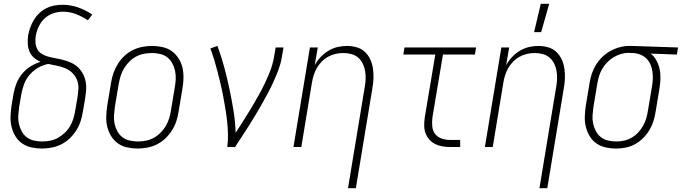

<svg xmlns="http://www.w3.org/2000/svg" viewBox="-20 -768 3562 1003"><path d="M199 8Q171 8 144 2Q117 -4 95.5 -19Q74 -34 60.5 -56.5Q47 -79 40.5 -105Q34 -131 35 -159Q36 -187 40 -215L51 -280Q56 -307 66.5 -333.5Q77 -360 96 -383Q115 -406 140 -421.5Q165 -437 192 -445Q173 -453 157.5 -466.5Q142 -480 134 -499Q126 -518 125 -540Q124 -562 127 -584Q131 -605 138.5 -625.5Q146 -646 157.5 -665Q169 -684 185.5 -699.5Q202 -715 222 -725Q242 -735 263.5 -739Q285 -743 306 -743Q349 -743 388.5 -729Q428 -715 462 -692L439 -662Q411 -681 378 -694Q345 -707 308 -707Q283 -707 258 -698.5Q233 -690 213.5 -672Q194 -654 182.5 -629.5Q171 -605 167 -581Q164 -563 165.5 -544.5Q167 -526 175 -511Q183 -496 197.5 -487Q212 -478 229 -473Q246 -468 263.5 -465Q281 -462 298 -458Q315 -454 331.5 -448.5Q348 -443 363 -434.5Q378 -426 390 -414Q402 -402 410.5 -387.5Q419 -373 424 -356Q429 -339 430 -321.5Q431 -304 429 -285.5Q427 -267 424 -249L413 -185Q409 -159 401 -134.5Q393 -110 378.5 -87Q364 -64 344 -45Q324 -26 300 -14Q276 -2 250 3Q224 8 199 8ZM200 -29Q220 -29 241.5 -33Q263 -37 282 -47.5Q301 -58 318 -74Q335 -90 346 -109Q357 -128 363.5 -149Q370 -170 373 -191L384 -255Q388 -279 389.5 -303Q391 -327 383 -348.5Q375 -370 359 -386Q343 -402 322 -411Q301 -420 278 -424.5Q255 -429 232 -434Q205 -429 179 -414Q153 -399 134 -376.5Q115 -354 105.5 -327.5Q96 -301 91 -274L80 -209Q77 -187 75.5 -165Q74 -143 78.5 -122.5Q83 -102 92.5 -83.5Q102 -65 118.5 -52Q135 -39 156 -34Q177 -29 200 -29Z M699 8Q671 8 644 2Q617 -4 596 -19Q575 -34 561 -56.5Q547 -79 540.5 -105Q534 -131 535 -159Q536 -187 540 -215L560 -335Q564 -361 572.5 -385.5Q581 -410 595 -433Q609 -456 629 -475Q649 -494 673 -506Q697 -518 723 -523Q749 -528 774 -528Q802 -528 829 -522Q856 -516 877 -501Q898 -486 912.5 -463.5Q927 -441 933 -415Q939 -389 938.5 -361Q938 -333 933 -305L913 -185Q909 -159 901 -134.5Q893 -110 878.5 -87Q864 -64 844 -45Q824 -26 800 -14Q776 -2 750 3Q724 8 699 8ZM701 -29Q721 -29 742 -33Q763 -37 782.5 -47.5Q802 -58 818.5 -74.5Q835 -91 846 -110Q857 -129 863.5 -149.5Q870 -170 873 -191L893 -311Q897 -333 898 -355Q899 -377 894.5 -398Q890 -419 880 -437.5Q870 -456 854 -468.5Q838 -481 817 -486Q796 -491 773 -491Q753 -491 732 -487Q711 -483 691 -472.5Q671 -462 655 -445.5Q639 -429 627.5 -410Q616 -391 610 -370.5Q604 -350 600 -329L580 -209Q577 -187 575.5 -165Q574 -143 578.5 -122Q583 -101 593 -82.5Q603 -64 619 -51.5Q635 -39 656.5 -34Q678 -29 701 -29Z M1167 0Q1172 -34 1171 -67.5Q1170 -101 1166.5 -134Q1163 -167 1157.5 -199.5Q1152 -232 1146 -264.5Q1140 -297 1132.5 -328.5Q1125 -360 1117 -391.5Q1109 -423 1099.5 -454Q1090 -485 1079 -515L1116 -528Q1136 -474 1151 -418.5Q1166 -363 1178 -306.5Q1190 -250 1199.5 -192Q1209 -134 1211 -74Q1231 -106 1251.5 -137.5Q1272 -169 1291 -201Q1310 -233 1328.5 -265.5Q1347 -298 1363 -331.5Q1379 -365 1392 -399Q1405 -433 1411 -468L1420 -520H1461L1452 -468Q1447 -437 1435.5 -406Q1424 -375 1410.5 -345Q1397 -315 1381.5 -285.5Q1366 -256 1349.5 -227Q1333 -198 1316 -169.5Q1299 -141 1281 -112.5Q1263 -84 1244.5 -56Q1226 -28 1208 0Z M1798 215 1885 -311Q1889 -332 1890 -354Q1891 -376 1887.5 -396.5Q1884 -417 1875 -435.5Q1866 -454 1851 -467Q1836 -480 1815.5 -485.5Q1795 -491 1773 -491Q1753 -491 1733 -486.5Q1713 -482 1694 -471.5Q1675 -461 1660 -445.5Q1645 -430 1634.5 -411.5Q1624 -393 1618 -373Q1612 -353 1609 -333L1554 0H1513L1599 -520H1640L1624 -427Q1636 -450 1654.5 -469.5Q1673 -489 1695 -502.5Q1717 -516 1742 -522Q1767 -528 1792 -528Q1818 -528 1843 -521Q1868 -514 1886 -497Q1904 -480 1914.5 -457Q1925 -434 1928.5 -409Q1932 -384 1931 -357.5Q1930 -331 1925 -305L1839 215Z M2332 0Q2311 0 2290.5 -3.5Q2270 -7 2252.5 -16Q2235 -25 2222 -40Q2209 -55 2202.5 -73.5Q2196 -92 2196 -113Q2196 -134 2199 -155L2254 -483H2087L2093 -520H2467L2461 -483H2294L2239 -155Q2236 -132 2238 -109Q2240 -86 2252.5 -69Q2265 -52 2286.5 -44.5Q2308 -37 2331 -37H2384V0Z M2770 -600 2805 -748H2849L2807 -600ZM2798 215 2885 -311Q2889 -332 2890 -354Q2891 -376 2887.5 -396.5Q2884 -417 2875 -435.5Q2866 -454 2851 -467Q2836 -480 2815.5 -485.5Q2795 -491 2773 -491Q2753 -491 2733 -486.5Q2713 -482 2694 -471.5Q2675 -461 2660 -445.5Q2645 -430 2634.5 -411.5Q2624 -393 2618 -373Q2612 -353 2609 -333L2554 0H2513L2599 -520H2640L2624 -427Q2636 -450 2654.5 -469.5Q2673 -489 2695 -502.5Q2717 -516 2742 -522Q2767 -528 2792 -528Q2818 -528 2843 -521Q2868 -514 2886 -497Q2904 -480 2914.5 -457Q2925 -434 2928.5 -409Q2932 -384 2931 -357.5Q2930 -331 2925 -305L2839 215Z M3198 8Q3170 8 3143.5 2Q3117 -4 3095.5 -19Q3074 -34 3060.5 -56.5Q3047 -79 3040.5 -105Q3034 -131 3035 -159Q3036 -187 3040 -215L3060 -335Q3064 -360 3072 -384Q3080 -408 3094 -430.5Q3108 -453 3127.5 -471.5Q3147 -490 3170 -502.5Q3193 -515 3218 -521.5Q3243 -528 3267 -528H3281L3522 -520L3516 -483L3379 -488Q3398 -473 3409.5 -451.5Q3421 -430 3426 -406Q3431 -382 3430 -356Q3429 -330 3425 -305L3405 -185Q3401 -160 3393.5 -135.5Q3386 -111 3372.5 -88.5Q3359 -66 3339.5 -46.5Q3320 -27 3297 -14.5Q3274 -2 3248.5 3Q3223 8 3199 8ZM3200 -29Q3220 -29 3240.5 -33.5Q3261 -38 3280 -49Q3299 -60 3314 -76Q3329 -92 3339.5 -111Q3350 -130 3356 -150Q3362 -170 3365 -191L3385 -311Q3389 -331 3390 -351.5Q3391 -372 3388.5 -392Q3386 -412 3378.5 -430Q3371 -448 3357.5 -461.5Q3344 -475 3325.5 -482.5Q3307 -490 3287 -491H3275Q3272 -491 3269.5 -491.5Q3267 -492 3264 -492Q3244 -492 3224 -486Q3204 -480 3185.5 -469Q3167 -458 3151.5 -442Q3136 -426 3125.5 -407.5Q3115 -389 3109 -369Q3103 -349 3100 -329L3080 -209Q3077 -187 3075.5 -165Q3074 -143 3078.5 -122.5Q3083 -102 3092.5 -83.5Q3102 -65 3118.5 -52Q3135 -39 3156 -34Q3177 -29 3199 -29Z"/></svg>

Font: Iosevka SS18 Extralight
Style: Italic
Weight: 200
Italic angle: -9°
Monospace: yes
Designer: Belleve Invis
Foundry: Belleve Invis
Version: Version 25.1.1; ttfautohint (v1.8.4)